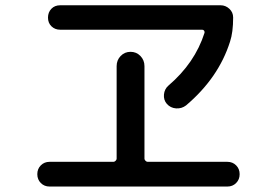

<svg xmlns="http://www.w3.org/2000/svg" viewBox="-20 -720 1040 721"><path d="M612.3 -398.4Q711.9 -483.4 748 -596.7Q749 -600.6 746.6 -604.5Q744.1 -608.4 739.3 -608.4H206.1Q186.5 -608.4 173.3 -621.1Q160.2 -633.8 160.2 -653.8Q160.2 -673.8 172.9 -687Q185.5 -700.2 206.1 -700.2H808.6Q827.1 -700.2 841.3 -687Q855.5 -673.8 855.5 -654.3Q855.5 -598.6 843.8 -563.5Q800.8 -427.7 678.7 -324.2Q662.1 -311.5 641.1 -313Q620.1 -314.5 606.4 -330.1Q593.8 -344.7 595.7 -365.2Q597.7 -385.7 612.3 -398.4ZM166 -19.5Q146.5 -19.5 133.3 -32.7Q120.1 -45.9 120.1 -65.9Q120.1 -85.9 133.3 -99.1Q146.5 -112.3 166 -112.3H406.2Q410.2 -112.3 414.1 -116.2Q418 -120.1 418 -124V-471.7Q418 -494.1 433.1 -509.8Q448.2 -525.4 470.2 -525.4Q492.2 -525.4 507.3 -509.8Q522.5 -494.1 522.5 -471.7V-124Q522.5 -120.1 526.4 -116.2Q530.3 -112.3 534.2 -112.3H834Q853.5 -112.3 866.7 -99.1Q879.9 -85.9 879.9 -65.9Q879.9 -45.9 866.7 -32.7Q853.5 -19.5 834 -19.5Z"/></svg>

Font: Rounded-X Mgen+ 2m medium
Style: Regular
Weight: 500
Designer: [Source Han Sans]
Ryoko NISHIZUKA  (kana & ideographs); Paul D. Hunt (Latin, Greek & Cyrillic); Wenlong ZHANG  (bopomofo
Version: Version 1.059.20150602